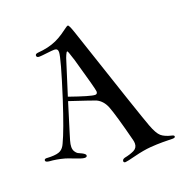

<svg xmlns="http://www.w3.org/2000/svg" viewBox="-157 -955 1115 1180"><g transform="rotate(-20 400.5 -365.0)"><path d="M416 -820Q420 -820 426 -807.5Q432 -795 438.5 -776Q445 -757 446 -754Q650 -141 676 -73Q698 -14 720 5Q742 24 786 34Q801 37 801 45Q801 54 783 54Q778 54 756 53.5Q734 53 718 53Q682 53 640 56Q591 60 532 75Q473 90 463 90Q451 90 451 80Q451 68 468 63Q504 56 531 43Q556 30 556 2Q556 -10 553 -21Q508 -198 484 -260Q465 -307 426 -326Q416 -331 259 -383Q248 -346 230 -289Q212 -232 202 -198.5Q192 -165 188 -152Q181 -128 181 -111Q181 -93 189 -80.5Q197 -68 205.5 -63Q214 -58 231 -51Q252 -40 252 -31Q252 -20 237 -20Q227 -20 209 -26Q191 -32 164.5 -42.5Q138 -53 121 -58Q70 -72 23 -75Q0 -78 0 -88Q0 -99 14 -99Q15 -99 24.5 -98.5Q34 -98 42 -98Q86 -98 106 -109.5Q126 -121 138 -149Q173 -222 232 -404Q310 -648 310 -686Q310 -709 287 -709Q273 -709 236 -704.5Q199 -700 187 -700Q169 -700 169 -713Q169 -724 186 -726Q257 -731 310 -755Q338 -768 362 -784.5Q386 -801 398.5 -810.5Q411 -820 416 -820ZM334 -621 267 -409Q401 -362 429 -362Q444 -362 444 -379Q444 -394 383 -607Q381 -611 375.5 -629.5Q370 -648 365.5 -660Q361 -672 358 -672Q354 -672 346 -654Q338 -636 334 -621Z"/></g></svg>

Font: Henny Penny
Style: Regular
Weight: 400
Designer: Olga Umpeleva
Foundry: Brownfox
Version: Version 1.001